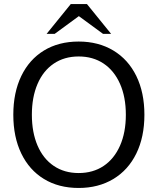

<svg xmlns="http://www.w3.org/2000/svg" viewBox="-20 -920 782 952"><path d="M46 -351Q46 -461 85.5 -543Q125 -625 198 -669.5Q271 -714 370 -714Q468 -714 542 -669.5Q616 -625 656 -543Q696 -461 696 -351Q696 -241 656 -159Q616 -77 542 -32.5Q468 12 370 12Q271 12 198 -32.5Q125 -77 85.5 -159Q46 -241 46 -351ZM604 -351Q604 -439 575 -504.5Q546 -570 493.5 -605Q441 -640 370 -640Q299 -640 246.5 -604.5Q194 -569 166 -503.5Q138 -438 138 -351Q138 -264 166 -198.5Q194 -133 246.5 -97.5Q299 -62 370 -62Q441 -62 493.5 -97Q546 -132 575 -197.5Q604 -263 604 -351ZM331 -900H411L531 -752H491L371 -840L251 -752H211Z"/></svg>

Font: Thasadith
Style: Bold
Weight: 700
Designer: Cadson Demak Co.,Ltd.
Foundry: Cadson Demak Co.,Ltd.
Version: Version 1.000; ttfautohint (v1.6)